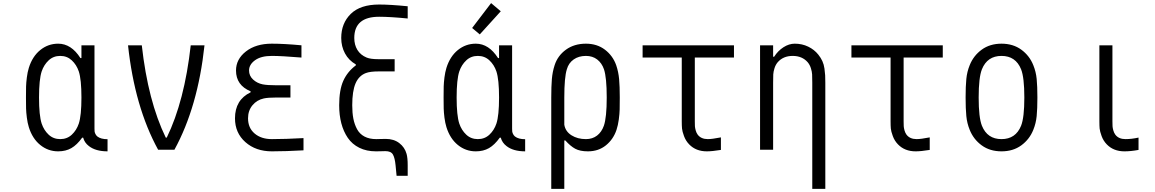

<svg xmlns="http://www.w3.org/2000/svg" viewBox="-20 -956 7373 1226"><path d="M504.6 -76.8Q471.4 -30.6 435.5 -10.1Q399.7 10.4 351.6 10.4Q287.1 10.4 237 -30.3Q186.8 -71 164.1 -143.9Q155.6 -171.2 151.4 -205.1Q147.1 -238.9 146.5 -262.7Q145.8 -286.5 145.8 -333.3Q145.8 -380.2 146.5 -404Q147.1 -427.7 151.4 -461.6Q155.6 -495.4 164.1 -522.8Q186.8 -595.7 237 -636.4Q287.1 -677.1 351.6 -677.1Q434.9 -677.1 493.5 -585.3H500V-666.7H583.3V-135.4Q583.3 -123 584 -116.9Q584.6 -110.7 588.9 -101.2Q593.1 -91.8 601.6 -84.6Q623.7 -67.1 666.7 -67.1V10.4Q590.5 10.4 547.5 -23.4Q519.5 -44.9 511.1 -76.8ZM246.1 -500Q229.2 -448.6 229.2 -333.3Q229.2 -218.1 246.1 -166.7Q260.4 -124.3 290.7 -96Q321 -67.7 364.6 -67.7Q408.2 -67.7 438.5 -96Q468.8 -124.3 483.1 -166.7Q500 -218.1 500 -333.3Q500 -448.6 483.1 -500Q468.8 -542.3 438.5 -570.6Q408.2 -599 364.6 -599Q321 -599 290.7 -570.6Q260.4 -542.3 246.1 -500Z M797.5 -666.7H885.4Q925.1 -310.5 1038.4 -77.5H1044.9Q1158.2 -310.5 1197.9 -666.7H1285.8Q1243.5 -273.4 1093.8 0H989.6Q839.8 -273.4 797.5 -666.7Z M1580.1 -366.5V-373Q1487 -411.5 1487 -505.9Q1487 -578.1 1550.5 -627.6Q1613.9 -677.1 1715.5 -677.1Q1793.6 -677.1 1904.9 -666.7V-588.5Q1778.6 -599 1715.5 -599Q1646.5 -599 1608.4 -571.3Q1570.3 -543.6 1570.3 -505.9Q1570.3 -472 1596 -448.2Q1621.7 -424.5 1657.6 -417.3Q1687.5 -411.5 1744.1 -411.5H1834.6V-333.3H1744.8Q1691.4 -333.3 1664.7 -327.5Q1619.8 -317.7 1591.8 -283.5Q1563.8 -249.3 1563.8 -200.5Q1563.8 -139.3 1605.8 -103.5Q1647.8 -67.7 1716.1 -67.7Q1802.1 -67.7 1918 -74.2V3.9Q1805.3 10.4 1716.1 10.4Q1613.3 10.4 1546.9 -48.5Q1480.5 -107.4 1480.5 -200.5Q1480.5 -318.4 1580.1 -366.5Z M2252 -538.4V-544.9Q2207 -570.3 2182.9 -614.9Q2158.9 -659.5 2158.9 -713.5Q2158.9 -807.3 2219.7 -867.2Q2280.6 -927.1 2401 -927.1Q2471.4 -927.1 2583.3 -916V-837.9Q2471.4 -849 2401 -849Q2242.2 -849 2242.2 -713.5Q2242.2 -669.9 2262 -637.4Q2281.9 -604.8 2321 -588.5Q2345.7 -578.1 2396.5 -578.1H2500V-500H2397.1Q2343.8 -500 2316.4 -489.6Q2271.5 -472.7 2250.3 -423.5Q2229.2 -374.3 2229.2 -283.9Q2229.2 -235.7 2236.3 -198.6Q2243.5 -161.5 2260.1 -130.9Q2276.7 -100.3 2307.6 -84Q2338.5 -67.7 2382.2 -67.7Q2390 -67.7 2410.8 -68.4Q2431.6 -69 2443.4 -69Q2494.8 -69 2529.6 -42.3Q2564.5 -15.6 2576.2 26.7Q2583.3 52.1 2583.3 99.6V166.7H2512.4L2505.9 99.6Q2501.3 52.1 2488.9 30.6Q2476.6 9.1 2440.8 9.1Q2432.3 9.1 2412.4 9.8Q2392.6 10.4 2380.9 10.4Q2320.3 10.4 2274.4 -12.4Q2228.5 -35.2 2200.8 -75.8Q2173.2 -116.5 2159.5 -168.6Q2145.8 -220.7 2145.8 -283.9Q2145.8 -381.5 2172.2 -440.1Q2198.6 -498.7 2252 -538.4Z M3115.9 -936.2 3177.7 -884.1 3043.6 -736.3 2994.8 -777.3ZM3171.2 -76.8Q3138 -30.6 3102.2 -10.1Q3066.4 10.4 3018.2 10.4Q2953.8 10.4 2903.6 -30.3Q2853.5 -71 2830.7 -143.9Q2822.3 -171.2 2818 -205.1Q2813.8 -238.9 2813.2 -262.7Q2812.5 -286.5 2812.5 -333.3Q2812.5 -380.2 2813.2 -404Q2813.8 -427.7 2818 -461.6Q2822.3 -495.4 2830.7 -522.8Q2853.5 -595.7 2903.6 -636.4Q2953.8 -677.1 3018.2 -677.1Q3101.6 -677.1 3160.2 -585.3H3166.7V-666.7H3250V-135.4Q3250 -123 3250.7 -116.9Q3251.3 -110.7 3255.5 -101.2Q3259.8 -91.8 3268.2 -84.6Q3290.4 -67.1 3333.3 -67.1V10.4Q3257.2 10.4 3214.2 -23.4Q3186.2 -44.9 3177.7 -76.8ZM2912.8 -500Q2895.8 -448.6 2895.8 -333.3Q2895.8 -218.1 2912.8 -166.7Q2927.1 -124.3 2957.4 -96Q2987.6 -67.7 3031.2 -67.7Q3074.9 -67.7 3105.1 -96Q3135.4 -124.3 3149.7 -166.7Q3166.7 -218.1 3166.7 -333.3Q3166.7 -448.6 3149.7 -500Q3135.4 -542.3 3105.1 -570.6Q3074.9 -599 3031.2 -599Q2987.6 -599 2957.4 -570.6Q2927.1 -542.3 2912.8 -500Z M3721.4 -599Q3675.1 -599 3642.9 -576.2Q3610.7 -553.4 3599.6 -513.7Q3583.3 -462.9 3583.3 -333.3V-159.5Q3590.5 -116.5 3629.2 -92.1Q3668 -67.7 3721.4 -67.7Q3763 -67.7 3792.3 -90.2Q3821.6 -112.6 3835.9 -153Q3854.2 -205.7 3854.2 -333.3Q3854.2 -460.9 3836.6 -513.7Q3822.9 -553.4 3793.3 -576.2Q3763.7 -599 3721.4 -599ZM3721.4 -677.1Q3792.3 -677.1 3842.8 -638.7Q3893.2 -600.3 3914.7 -539.7Q3929 -497.4 3933.3 -451.2Q3937.5 -404.9 3937.5 -333.3Q3937.5 -282.6 3936.8 -256.2Q3936.2 -229.8 3931.3 -193Q3926.4 -156.2 3916.7 -127Q3896.5 -66.4 3849 -28Q3801.4 10.4 3734.4 10.4Q3683.6 10.4 3653 -6.2Q3622.4 -22.8 3589.8 -59.2H3583.3V250H3500V-333.3Q3500 -404.9 3503.9 -451.2Q3507.8 -497.4 3521.5 -539.7Q3541 -600.3 3593.7 -638.7Q3646.5 -677.1 3721.4 -677.1Z M4666.7 -666.7V-588.5H4416.7Q4416.7 -588.5 4416.7 -181.6Q4416.7 -161.5 4417.3 -150.4Q4418 -139.3 4422.2 -123.7Q4426.4 -108.1 4434.9 -96.4Q4456.4 -67.7 4500 -67.7Q4526.7 -67.7 4583.3 -78.8V1.3Q4527.3 10.4 4493.5 10.4Q4423.8 10.4 4380.9 -33.9Q4358.7 -56.6 4347.7 -86.9Q4336.6 -117.2 4335 -135.1Q4333.3 -153 4333.3 -181.6V-588.5H4083.3V-666.7Z M5054.7 -677.1Q5101.6 -677.1 5140.6 -658.2Q5179.7 -639.3 5205.1 -607.4Q5221.4 -587.2 5231.1 -565.8Q5240.9 -544.3 5244.5 -518.2Q5248 -492.2 5249 -475.3Q5250 -458.3 5250 -427.7V250H5166.7V-427.7Q5166.7 -463.5 5165.7 -481.1Q5164.7 -498.7 5157.9 -520.5Q5151 -542.3 5137.4 -558.6Q5102.2 -599 5041.7 -599Q4981.1 -599 4946 -558.6Q4932.3 -542.3 4925.5 -520.5Q4918.6 -498.7 4917.6 -481.1Q4916.7 -463.5 4916.7 -427.7V0H4833.3V-666.7H4916.7V-593.8H4923.2Q4947.3 -631.5 4982.7 -654.3Q5018.2 -677.1 5054.7 -677.1Z M6000 -666.7V-588.5H5750Q5750 -588.5 5750 -181.6Q5750 -161.5 5750.7 -150.4Q5751.3 -139.3 5755.5 -123.7Q5759.8 -108.1 5768.2 -96.4Q5789.7 -67.7 5833.3 -67.7Q5860 -67.7 5916.7 -78.8V1.3Q5860.7 10.4 5826.8 10.4Q5757.2 10.4 5714.2 -33.9Q5692.1 -56.6 5681 -86.9Q5669.9 -117.2 5668.3 -135.1Q5666.7 -153 5666.7 -181.6V-588.5H5416.7V-666.7Z M6578.1 -539.7Q6595.1 -498 6599.6 -451.8Q6604.2 -405.6 6604.2 -333.3Q6604.2 -261.1 6599.6 -214.8Q6595.1 -168.6 6578.1 -127Q6554 -66.4 6501.6 -28Q6449.2 10.4 6375 10.4Q6300.8 10.4 6248.4 -28Q6196 -66.4 6171.9 -127Q6154.9 -168.6 6150.4 -214.8Q6145.8 -261.1 6145.8 -333.3Q6145.8 -405.6 6150.4 -451.8Q6154.9 -498 6171.9 -539.7Q6196 -600.3 6248.4 -638.7Q6300.8 -677.1 6375 -677.1Q6449.2 -677.1 6501.6 -638.7Q6554 -600.3 6578.1 -539.7ZM6250 -513.7Q6229.2 -461.6 6229.2 -333.3Q6229.2 -205.1 6250 -153Q6284.5 -67.7 6375 -67.7Q6465.5 -67.7 6500 -153Q6520.8 -205.1 6520.8 -333.3Q6520.8 -461.6 6500 -513.7Q6465.5 -599 6375 -599Q6284.5 -599 6250 -513.7Z M7250 1.3Q7200.5 10.4 7160.2 10.4Q7090.5 10.4 7047.5 -33.9Q7025.4 -56.6 7014.3 -86.9Q7003.3 -117.2 7001.6 -135.1Q7000 -153 7000 -181.6V-666.7H7083.3V-181.6Q7083.3 -161.5 7084 -150.4Q7084.6 -139.3 7088.9 -123.7Q7093.1 -108.1 7101.6 -96.4Q7123 -67.7 7166.7 -67.7Q7205.7 -67.7 7250 -77.5Z"/></svg>

Font: Monoid
Style: Regular
Weight: 400
Width: 4
Monospace: yes
Designer: Andreas Larsen (@larsenwork)
Version: Version 0.61